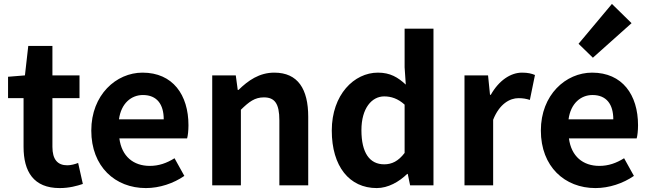

<svg xmlns="http://www.w3.org/2000/svg" viewBox="-20 -944 3312 978"><path d="M284 14C333 14 372 3 402 -7L378 -114C363 -108 341 -102 323 -102C273 -102 247 -132 247 -196V-444H385V-560H247V-710H124L107 -560L21 -553V-444H100V-196C100 -70 151 14 284 14Z M723 14C793 14 864 -10 919 -48L869 -138C829 -113 789 -99 743 -99C660 -99 600 -147 588 -239H933C937 -252 940 -279 940 -306C940 -461 860 -574 706 -574C572 -574 445 -461 445 -279C445 -95 567 14 723 14ZM586 -336C597 -418 649 -460 708 -460C780 -460 814 -412 814 -336Z M1061 0H1207V-385C1249 -426 1278 -448 1324 -448C1379 -448 1403 -417 1403 -331V0H1550V-349C1550 -490 1498 -574 1377 -574C1301 -574 1244 -534 1195 -486H1191L1181 -560H1061Z M1899 14C1957 14 2013 -18 2054 -58H2057L2069 0H2188V-798H2041V-601L2047 -513C2007 -550 1968 -574 1905 -574C1784 -574 1670 -462 1670 -279C1670 -96 1760 14 1899 14ZM1937 -107C1863 -107 1821 -165 1821 -281C1821 -393 1874 -453 1937 -453C1972 -453 2007 -442 2041 -411V-165C2009 -123 1976 -107 1937 -107Z M2346 0H2492V-334C2524 -415 2577 -444 2621 -444C2644 -444 2660 -441 2679 -435L2705 -562C2688 -569 2670 -574 2639 -574C2581 -574 2521 -534 2480 -461H2476L2466 -560H2346Z M3013 14C3083 14 3154 -10 3209 -48L3159 -138C3119 -113 3079 -99 3033 -99C2950 -99 2890 -147 2878 -239H3223C3227 -252 3230 -279 3230 -306C3230 -461 3150 -574 2996 -574C2862 -574 2735 -461 2735 -279C2735 -95 2857 14 3013 14ZM2876 -336C2887 -418 2939 -460 2998 -460C3070 -460 3104 -412 3104 -336ZM3000 -650 3197 -826 3097 -924 2927 -721Z"/></svg>

Font: Noto Sans CJK KR Bold
Style: Regular
Weight: 700
Designer: Ryoko NISHIZUKA (kana & ideographs); Paul D. Hunt (Latin, Greek & Cyrillic); Wenlong ZHANG (bopomofo); Sandoll Communica
Foundry: Adobe Systems Incorporated
Version: Version 1.004;PS 1.004;hotconv 1.0.82;makeotf.lib2.5.63406